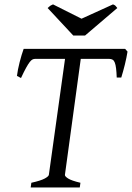

<svg xmlns="http://www.w3.org/2000/svg" viewBox="-20 -832 586 852"><path d="M518.1 -487.8H498Q497.1 -512.2 495.1 -528.3Q493.2 -544.4 489.5 -554Q485.8 -563.5 479.7 -567.1Q473.6 -570.8 463.9 -570.8H338.4L268.1 -56.2Q267.1 -49.8 282.2 -40Q297.4 -30.3 336.9 -21L334 0H116.2L119.1 -21Q161.1 -30.3 178.5 -39.8Q195.8 -49.3 196.8 -56.2L268.6 -570.8H136.2Q129.9 -570.8 124.3 -568.1Q118.7 -565.4 111.8 -556.6Q105 -547.9 95.7 -531Q86.4 -514.2 73.2 -485.8L55.2 -495.1Q56.6 -507.8 59.8 -523.7Q63 -539.6 67.1 -555.9Q71.3 -572.3 75.9 -587.6Q80.6 -603 85 -615.2H535.2L545.9 -603Q543.9 -591.3 541 -576.4Q538.1 -561.5 534.2 -545.9Q530.3 -530.3 526.1 -515.1Q522 -500 518.1 -487.8ZM357.4 -674.3H305.2L191.4 -796.4Q195.3 -799.8 198 -802.2Q200.7 -804.7 203.1 -806.4Q205.6 -808.1 208.5 -809.3Q211.4 -810.5 215.3 -812.5L341.8 -749L481.4 -812.5Q489.3 -809.6 492.4 -806.4Q495.6 -803.2 500.5 -796.4Z"/></svg>

Font: Akkhara
Style: Italic
Weight: 400
Italic angle: -7°
Designer: J. Victor Gaultney
Version: Version 1.00 June 13, 2006, initial release